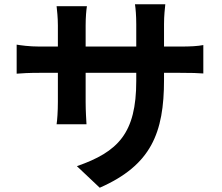

<svg xmlns="http://www.w3.org/2000/svg" viewBox="-20 -816 1040 899"><path d="M748 -598V-703C748 -743 752 -776 754 -796H612C615 -776 618 -743 618 -703V-598H381V-696C381 -736 384 -768 387 -787H245C247 -768 251 -735 251 -697V-598H166C116 -598 76 -604 58 -607V-471C80 -473 116 -475 166 -475H251V-339C251 -294 248 -254 245 -234H385C384 -254 381 -295 381 -339V-475H618V-437C618 -192 533 -105 340 -38L447 63C688 -43 748 -194 748 -442V-475H822C875 -475 910 -474 932 -472V-605C905 -600 875 -598 822 -598Z"/></svg>

Font: Source Han Sans Old Style Bold
Style: Regular
Weight: 700
Designer: Ryoko NISHIZUKA (kana & ideographs); Paul D. Hunt (Latin, Greek & Cyrillic); Wenlong ZHANG (bopomofo); Sandoll Communica
Foundry: Adobe Systems Incorporated
Version: Version 1.004;PS 1.004;hotconv 1.0.81;makeotf.lib2.5.63406